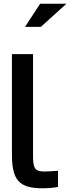

<svg xmlns="http://www.w3.org/2000/svg" viewBox="-20 -1000 376 1029"><path d="M217 -81C166 -81 157 -99 157 -167V-710H44V-174C44 -38 79 9 207 9C236 9 263 7 291 2V-85C265 -82 233 -81 217 -81ZM114 -856H199L336 -980H195Z"/></svg>

Font: LT Wave Medium
Style: Regular
Weight: 500
Designer: Daniel Lyons
Version: Version 2.5 (Glyphs App)